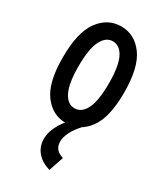

<svg xmlns="http://www.w3.org/2000/svg" viewBox="-177 -541 704 830"><g transform="rotate(30 175.0 -126.5)"><path d="M175 9Q108 9 65 -48.5Q22 -106 22 -230Q22 -356 65 -414.5Q108 -473 175 -473Q242 -473 285 -414.5Q328 -356 328 -230Q328 -106 285 -48.5Q242 9 175 9ZM175 -65Q211 -65 231 -106Q251 -147 251 -231Q251 -318 231 -358.5Q211 -399 175 -399Q141 -399 120.5 -358.5Q100 -318 100 -231Q100 -147 120 -106Q140 -65 175 -65ZM240 146 215 220Q172 207 149.5 179.5Q127 152 127 116Q127 78 151 37.5Q175 -3 219 -38L248 -14Q194 43 194 91Q194 133 240 146Z"/></g></svg>

Font: Inconsolata ExtraCondensed SemiBold
Style: Regular
Weight: 600
Width: 2
Monospace: yes
Designer: Raph Levien, Cyreal, Brenton Simpson
Foundry: Raph Levien, Cyreal, Google
Version: Version 3.001; ttfautohint (v1.8.2.53-6de2)